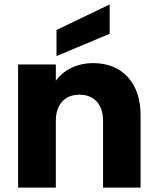

<svg xmlns="http://www.w3.org/2000/svg" viewBox="-20 -850 714 870"><path d="M233 0V-303C233 -378 275 -421 340 -421C405 -421 447 -378 447 -303V0H617V-326C617 -400 598 -458 559 -501C520 -543 467 -564 402 -564C329 -564 268 -533 233 -484V-558H62V0ZM236 -596 477 -697V-830L236 -714Z"/></svg>

Font: Poppins
Style: Bold
Weight: 700
Designer: Ninad Kale (Devanagari), Jonny Pinhorn (Latin)
Foundry: Indian Type Foundry
Version: 4.004